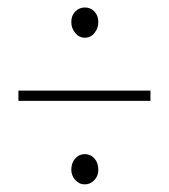

<svg xmlns="http://www.w3.org/2000/svg" viewBox="-20 -561 452 514"><path d="M207 -460Q191.9 -460 181.4 -472.7Q170.9 -485.4 170.9 -502Q170.9 -519.5 181.6 -530.3Q192.4 -541 207 -541Q222.7 -541 232.9 -530Q243.2 -519 243.2 -502Q243.2 -485.4 232.9 -472.7Q222.7 -460 207 -460ZM207 -67.4Q191.9 -67.4 181.4 -79.3Q170.9 -91.3 170.9 -106.4Q170.9 -125 181.4 -136.7Q191.9 -148.4 207 -148.4Q222.7 -148.4 232.9 -136.7Q243.2 -125 243.2 -106.4Q243.2 -89.8 232.4 -78.6Q221.7 -67.4 207 -67.4ZM29.3 -291V-318.4H382.8V-291Z"/></svg>

Font: Reddit Sans Condensed ExtraLight
Style: Regular
Weight: 250
Version: Version 1.014